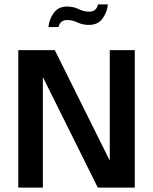

<svg xmlns="http://www.w3.org/2000/svg" viewBox="-20 -857 698 877"><path d="M595.7 0V-627.9H481.4V-123L230.5 -627.9H63.5V0H175.8V-504.9L426.8 0ZM472.7 -836.9Q469.7 -801.8 448.7 -772.5Q427.7 -743.2 385.7 -743.2Q357.4 -743.2 334 -754.4Q310.5 -765.6 287.1 -765.6Q273.4 -765.6 262.7 -758.8Q252 -752 247.1 -733.4H201.2Q204.1 -767.6 225.1 -797.4Q246.1 -827.1 286.1 -827.1Q315.4 -827.1 339.4 -815.4Q363.3 -803.7 387.7 -803.7Q401.4 -803.7 412.1 -810.5Q422.9 -817.4 427.7 -836.9Z"/></svg>

Font: Namkio Khamti
Style: Bold
Weight: 700
Designer: Debbi Hosken
Foundry: SIL International
Version: Version 3.917